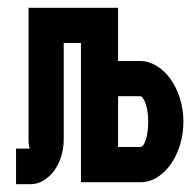

<svg xmlns="http://www.w3.org/2000/svg" viewBox="-20 -468 502 491"><path d="M282 -448V-312H338Q360 -312 380.5 -299.5Q401 -287 416 -266Q431 -245 440 -217Q449 -189 449 -157Q449 -126 440.5 -98Q432 -70 417 -48.5Q402 -27 382 -14.5Q362 -2 338 -2H187V-358H143V-112Q143 -89 136.5 -68Q130 -47 118.5 -31.5Q107 -16 91.5 -6.5Q76 3 58 3H21V-88H57Q55 -89 54 -96Q53 -103 53 -112V-448ZM282 -92H338Q347 -92 353 -111Q359 -130 359 -157Q359 -183 352.5 -202.5Q346 -222 338 -222H282Z"/></svg>

Font: Fundamental  Brigade Condensed
Style: Regular
Weight: 400
Width: 3
Designer: Peter Wiegel, original typeface by Carl Albert Fahrenwaldt 1901
Foundry: Peter Wiegel
Version: Version 0.000 2012 initial release